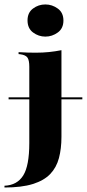

<svg xmlns="http://www.w3.org/2000/svg" viewBox="-67 -654 392 867"><path d="M-28.2 -205.6V-214.5H304.8V-205.6ZM65.3 -209.7V-352.4Q65.3 -381.5 57.3 -393.5Q49.2 -405.6 25 -408.9L16.9 -409.7V-418.5Q41.1 -416.9 59.7 -416.5Q78.2 -416.1 96.8 -416.1Q126.6 -416.1 154.4 -419Q182.3 -421.8 210.5 -427.4V-418.5V-209.7ZM-46.8 192.7V184.7Q10.5 182.3 37.9 138.3Q65.3 94.4 65.3 -8.1V-209.7H210.5V-36.3Q210.5 16.9 199.2 59.7Q187.9 102.4 159.7 131.9Q131.5 161.3 81 177Q30.6 192.7 -46.8 192.7ZM137.9 -488.7Q107.3 -488.7 82.3 -507.3Q57.3 -525.8 57.3 -562.1Q57.3 -596.8 81.9 -615.3Q106.5 -633.9 137.9 -633.9Q168.5 -633.9 194 -615.3Q219.4 -596.8 219.4 -561.3Q219.4 -525.8 194 -507.3Q168.5 -488.7 137.9 -488.7Z"/></svg>

Font: Playfair 144pt SemiCondensed Black
Style: Regular
Weight: 900
Width: 4
Designer: Claus Eggers Sørensen
Foundry: Claus Eggers Sørensen
Version: Version 2.203